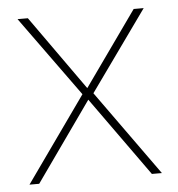

<svg xmlns="http://www.w3.org/2000/svg" viewBox="-44 -570 567 611"><g transform="rotate(-5 239.5 -264.0)"><path d="M219 -272 26 0H57L236 -253L417 0H449L254 -272L437 -528H405L236 -290L67 -528H34Z"/></g></svg>

Font: Noto Sans Syriac Eastern Thin
Style: Regular
Weight: 100
Designer: Patrick Giasson and the Monotype Design Team
Foundry: Monotype Imaging Inc.
Version: Version 3.001